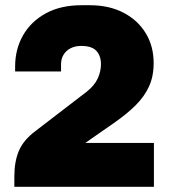

<svg xmlns="http://www.w3.org/2000/svg" viewBox="-20 -716 655 736"><path d="M35 0V-40Q35 -97 52.5 -138Q70 -179 115 -213L313 -365Q342 -388 354.5 -415Q367 -442 367 -470Q367 -502 349.5 -521Q332 -540 291 -540Q268 -540 250.5 -531Q233 -522 223.5 -506Q214 -490 214 -470Q214 -463 214 -456Q214 -449 214 -442H38Q38 -447 38 -452Q38 -457 38 -461Q38 -527 68 -580Q98 -633 155 -664.5Q212 -696 293 -696H324Q398 -696 453 -667.5Q508 -639 538.5 -589Q569 -539 569 -474Q569 -423 551 -384Q533 -345 499 -311.5Q465 -278 416 -244L334 -187Q330 -184 325.5 -181Q321 -178 316.5 -174.5Q312 -171 307 -168H570V0Z"/></svg>

Font: Chivo Medium Black
Style: Regular
Weight: 900
Version: Version 2.002